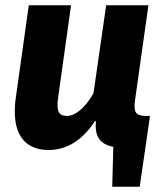

<svg xmlns="http://www.w3.org/2000/svg" viewBox="-20 -551 620 727"><path d="M542 -531H382L334 -198C300 -138 262 -112 234 -112C205 -112 192 -126 200 -181L249 -531H89L40 -182C37 -163 36 -145 36 -129C36 -29 85 17 165 17C231 17 292 -19 340 -93L343 -92C339 -40 353 -6 409 5L405 156H509L548 -112H528C491 -114 485 -129 492 -177Z"/></svg>

Font: Fira Sans OT
Style: Bold Italic
Weight: 700
Italic angle: -8°
Designer: Carrois Corporate & Edenspiekermann
Foundry: Carrois Corporate GbR & Edenspiekermann AG
Version: Version 2.001